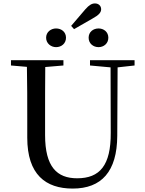

<svg xmlns="http://www.w3.org/2000/svg" viewBox="-20 -1083 843 1120"><path d="M307 -808C338 -808 365 -829 365 -863C365 -897 338 -917 307 -917C278 -917 249 -897 249 -863C249 -829 278 -808 307 -808ZM412 -913 520 -975C557 -995 570 -1011 570 -1029C570 -1049 555 -1063 534 -1063C516 -1063 500 -1054 478 -1029L395 -932ZM555 -808C585 -808 612 -829 612 -863C612 -897 585 -917 555 -917C524 -917 497 -897 497 -863C497 -829 524 -808 555 -808ZM505 -701 625 -690 626 -308C627 -118 562 -43 430 -43C312 -43 243 -110 243 -295V-394C243 -494 243 -594 244 -692L350 -701V-732H44V-701L137 -693C139 -594 139 -493 139 -394V-280C139 -65 246 17 404 17C572 17 663 -82 664 -291L666 -690L765 -701V-732H505Z"/></svg>

Font: Noto Serif HK Medium
Style: Regular
Weight: 500
Designer: Ryoko NISHIZUKA 西塚涼子 (kana & ideographs); Frank Grießhammer (Latin, Greek & Cyrillic); Wenlong ZHANG 张文龙 (bopomofo); San
Foundry: Adobe
Version: Version 2.001;hotconv 1.1.0;makeotfexe 2.6.0